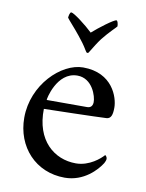

<svg xmlns="http://www.w3.org/2000/svg" viewBox="-75 -685 567 748"><g transform="rotate(10 208.0 -311.5)"><path d="M106.4 -242.2C118.2 -242.2 322.3 -247.1 352.5 -249C371.1 -250 376 -266.6 376 -294.9C376 -334 346.7 -427.7 229.5 -427.7C143.6 -427.7 37.1 -326.2 37.1 -195.3C37.1 -80.1 117.2 7.8 232.4 7.8C308.6 7.8 357.4 -46.9 375 -75.2C377.9 -80.1 380.9 -87.9 380.9 -92.8C380.9 -100.6 374 -106.4 373 -106.4C360.4 -91.8 319.3 -54.7 265.6 -54.7C179.7 -54.7 103.5 -117.2 106.4 -242.2ZM212.9 -392.6C272.5 -392.6 293.9 -324.2 293 -300.8C292 -283.2 282.2 -278.3 270.5 -278.3H111.3C109.4 -278.3 130.9 -392.6 212.9 -392.6ZM234.4 -566.4C208 -591.8 157.2 -630.9 146.5 -630.9C140.6 -630.9 137.7 -613.3 137.7 -608.4C144.5 -598.6 167 -575.2 190.4 -545.9C203.1 -530.3 215.8 -513.7 226.6 -495.1C230.5 -488.3 232.4 -486.3 235.4 -486.3C239.3 -486.3 241.2 -489.3 244.1 -495.1C254.9 -512.7 266.6 -532.2 279.3 -548.8C304.7 -581.1 332 -605.5 333 -608.4C333 -617.2 330.1 -630.9 325.2 -630.9C314.5 -630.9 260.7 -589.8 234.4 -566.4Z"/></g></svg>

Font: Crimson
Style: Roman
Weight: 400
Version: Version 0.2